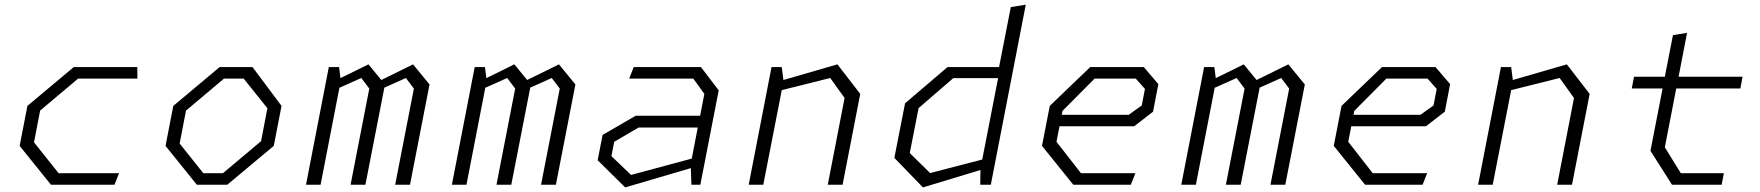

<svg xmlns="http://www.w3.org/2000/svg" viewBox="-20 -785 7480 816"><path d="M196.5 0H466.5L486 -49H229L124.5 -180L150.5 -315L312 -451H564L563.5 -500H293.5L96.5 -335L63.5 -165Z M816.5 0H946L1143.5 -165L1176.5 -335L1053 -500H913.5L716.5 -335L683.5 -165ZM743.5 -175 770.5 -315 932 -451H1015.5L1116.5 -325L1089.5 -185L927.5 -49H844Z M1659.5 0H1722.5L1805.5 -426L1735.5 -511.5L1600.5 -445L1546 -511.5L1427 -453L1421 -500H1377.5L1280.5 0H1342.5L1422.5 -412L1515.5 -453.5L1549.5 -408.5L1470 0H1533L1613.5 -412.5L1705 -453.5L1739 -408.5Z M2279.5 0H2342.5L2425.5 -426L2355.5 -511.5L2220.5 -445L2166 -511.5L2047 -453L2041 -500H1997.5L1900.5 0H1962.5L2042.5 -412L2135.5 -453.5L2169.5 -408.5L2090 0H2153L2233.5 -412.5L2325 -453.5L2359 -408.5Z M2918.5 0H2956.5L3034.5 -401L2959 -500H2673.5L2654 -451H2926.5L2973.5 -386L2955.5 -293H2681.5L2541 -211.5L2520 -104L2637 11.5L2916 -70.5ZM2578.5 -121.5 2590.5 -182.5 2694 -243H2945.5L2920 -111L2662 -41.5Z M3498 0H3561L3636 -386L3539 -511.5L3309.5 -445L3302.5 -500H3259L3162 0H3224L3302.5 -402L3508.5 -453.5L3569.5 -368.5Z M4146 0H4191L4339.5 -765L4276 -755L4226 -500H4007L3826.5 -346L3781 -114L3902.5 11.5L4147 -62.5ZM3846.5 -134.5 3884 -325.5 4031.5 -453H4222L4154.5 -107L3933 -49.5Z M4541.5 0H4786L4805.5 -49H4574L4470 -182.5L4483 -248.5H4800.5L4880.5 -310.5L4903 -427.5L4841 -500H4613.5L4441.5 -335L4408.5 -165ZM4492.5 -297 4495.5 -313.5 4632 -451H4807L4846 -407L4832.5 -337L4777 -297Z M5379.5 0H5442.5L5525.5 -426L5455.5 -511.5L5320.5 -445L5266 -511.5L5147 -453L5141 -500H5097.5L5000.5 0H5062.5L5142.5 -412L5235.5 -453.5L5269.5 -408.5L5190 0H5253L5333.5 -412.5L5425 -453.5L5459 -408.5Z M5781.5 0H6026L6045.5 -49H5814L5710 -182.5L5723 -248.5H6040.5L6120.5 -310.5L6143 -427.5L6081 -500H5853.5L5681.5 -335L5648.5 -165ZM5732.5 -297 5735.5 -313.5 5872 -451H6047L6086 -407L6072.5 -337L6017 -297Z M6598 0H6661L6736 -386L6639 -511.5L6409.5 -445L6402.5 -500H6359L6262 0H6324L6402.5 -402L6608.5 -453.5L6669.5 -368.5Z M7086 0H7297L7306.5 -49H7123.5L7055.5 -159L7104 -409H7376.5L7386 -459H7114L7150 -645.5L7090 -635.5L7055.5 -459H6924.5L6915 -409H7046L6994.5 -144Z"/></svg>

Font: Monaspace Krypton ExtraLight
Style: Italic
Weight: 200
Italic angle: -11°
Designer: Riley Cran & the Lettermatic Team
Foundry: Lettermatic
Version: Version 1.101 (Monaspace Krypton)